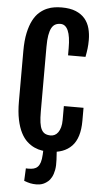

<svg xmlns="http://www.w3.org/2000/svg" viewBox="-66 -881 590 1125"><g transform="rotate(5 228.5 -318.0)"><path d="M251 7.3C308.3 7 352.2 -9.1 382.8 -41C413.4 -72.9 428.7 -122.4 428.7 -189.5V-266.6H313V-185.1C313 -168.5 311.3 -154.1 307.9 -141.8C304.4 -129.6 299.9 -119.5 294.2 -111.6C288.5 -103.6 281.9 -97.7 274.4 -94C266.9 -90.3 259.1 -88.4 251 -88.4C238.3 -88.4 227.5 -90.6 218.5 -95C209.6 -99.4 202.3 -106.8 196.8 -117.2C191.2 -127.6 187.3 -141.4 184.8 -158.7C182.4 -175.9 181.2 -197.6 181.2 -223.6V-604.5C181.2 -631.2 182.7 -653.5 185.8 -671.4C188.9 -689.3 193.4 -703.7 199.2 -714.6C205.1 -725.5 212.4 -733.2 221.2 -737.8C230 -742.4 240.2 -744.6 252 -744.6C271.5 -744.6 286.3 -733.2 296.4 -710.4C306.5 -687.7 311.5 -653.3 311.5 -607.4V-564.9H414.1C417.6 -583.2 420.3 -599.9 422.1 -615C423.9 -630.1 424.8 -646.6 424.8 -664.6C424.8 -688.6 422 -711.4 416.3 -732.9C410.6 -754.4 401 -773.2 387.5 -789.3C373.9 -805.4 356 -818.1 333.7 -827.4C311.4 -836.7 283.7 -841.3 250.5 -841.3C237.8 -841.3 224 -840.3 209.2 -838.4C194.4 -836.4 179.5 -832.3 164.6 -825.9C149.6 -819.6 135.1 -810.4 121.1 -798.3C107.1 -786.3 94.7 -770.1 84 -749.8C73.2 -729.4 64.6 -704.3 58.1 -674.6C51.6 -644.8 48.3 -608.9 48.3 -566.9V-271.5C48.3 -229.8 51.5 -193.9 57.9 -163.8C64.2 -133.7 72.7 -108.4 83.3 -87.9C93.8 -67.4 106 -50.9 119.9 -38.3C133.7 -25.8 148.2 -16.1 163.3 -9.3C178.5 -2.4 193.6 2 208.7 4.2C223.9 6.3 238 7.3 251 7.3ZM297.4 50.8 294.4 0.5 260.7 -66.4 215.3 5.9 214.4 27.3C213.4 46.2 211 61.5 207.3 73.2C203.5 85 198.4 94 191.9 100.3C185.4 106.7 177.7 111 168.9 113.3C160.2 115.6 150.2 116.7 139.2 116.7H131.1C128.3 116.7 125.7 116.5 123 116.2L119.6 189.9C133.3 195.1 145.6 198.9 156.5 201.2C167.4 203.5 179.7 204.6 193.4 204.6C198.6 204.6 204.9 204 212.4 202.9C219.9 201.7 227.7 199.3 235.8 195.6C244 191.8 252 186.5 260 179.7C268 172.9 275 163.7 281 152.3C287 141 291.6 127 294.7 110.4C297.8 93.8 298.7 73.9 297.4 50.8Z"/></g></svg>

Font: Fjalla One
Style: Regular
Weight: 400
Designer: Irina Smirnova
Foundry: Irina Smirnova
Version: Version 1.001